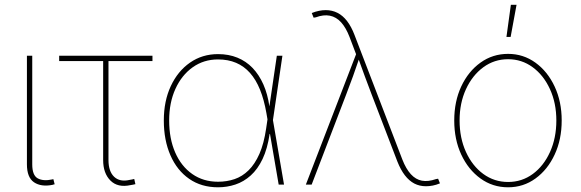

<svg xmlns="http://www.w3.org/2000/svg" viewBox="-20 -777 2444 808"><path d="M200.7 1Q152.8 10.3 123 -10Q93.3 -30.3 93.3 -85.4V-542.5H115.7V-85.4Q115.7 -39.1 138.9 -26.4Q162.1 -13.7 200.2 -22Q202.6 -22.9 202.1 -22.7Q201.7 -22.5 204.6 -22.9L210 -1.5Q207.5 -1 205.3 -0.5Q203.1 0 200.7 1Z M529.3 2Q475.6 13.7 444.8 -17.1Q414.1 -47.9 414.1 -103.5V-520H229V-542.5H621.6V-520H436.5V-103.5Q436.5 -55.7 460.4 -33Q484.4 -10.3 525.9 -20Q530.8 -20.5 535.6 -21.7Q540.5 -22.9 544.9 -23.9L549.8 -2Q544.9 -1 539.8 0.2Q534.7 1.5 529.3 2Z M897.5 11.2Q827.6 11.2 776.4 -24.2Q725.1 -59.6 697.3 -123.3Q669.4 -187 669.4 -270Q669.4 -351.6 698.7 -414.6Q728 -477.5 779.5 -513.4Q831.1 -549.3 897.5 -549.3Q942.4 -549.3 979 -534.4Q1015.6 -519.5 1043 -491Q1070.3 -462.4 1088.4 -421.6Q1106.4 -380.9 1113.8 -328.6H1119.6L1128.4 -272.9L1175.3 0H1152.8L1101.1 -301.3Q1091.3 -357.4 1074.2 -399.7Q1057.1 -441.9 1032 -470.2Q1006.8 -498.5 973.4 -512.7Q939.9 -526.9 897.5 -526.9Q837.4 -526.9 791 -493.9Q744.6 -460.9 718.3 -403.1Q691.9 -345.2 691.9 -270Q691.9 -193.4 717.3 -135.3Q742.7 -77.1 789.1 -44.7Q835.4 -12.2 897.5 -12.2Q934.6 -12.2 967 -23.2Q999.5 -34.2 1026.1 -60.3Q1052.7 -86.4 1071.8 -129.6Q1090.8 -172.9 1100.1 -236.8L1145 -542.5H1168.5L1128.4 -270L1120.6 -213.4H1114.7Q1105.5 -150.9 1085 -107.9Q1064.5 -64.9 1035.2 -38.6Q1005.9 -12.2 970.7 -0.5Q935.5 11.2 897.5 11.2Z M1267.1 0 1478.5 -548.8 1450.7 -622.1Q1435.5 -661.1 1415.3 -683.3Q1395 -705.6 1368.4 -710.9Q1341.8 -716.3 1309.1 -704.1L1299.8 -702.6L1292 -722.2Q1307.6 -728.5 1322.3 -731.4Q1336.9 -734.4 1350.6 -734.4Q1377.9 -734.4 1400.4 -722.9Q1422.9 -711.4 1440.7 -688.2Q1458.5 -665 1471.7 -630.4L1673.3 -105.5Q1688.5 -66.4 1709 -43.9Q1729.5 -21.5 1755.6 -16.6Q1781.7 -11.7 1814.9 -23.4L1823.7 -24.9L1831.5 -5.4Q1816.4 1 1801.5 3.9Q1786.6 6.8 1772.9 6.8Q1745.6 6.8 1723.6 -4.6Q1701.7 -16.1 1683.8 -39.3Q1666 -62.5 1652.3 -97.2L1544.4 -378.4Q1529.3 -417.5 1515.1 -456.3Q1501 -495.1 1486.8 -534.2H1492.7Q1479.5 -495.1 1465.6 -456.3Q1451.7 -417.5 1436.5 -378.4L1291.5 0Z M2118.2 11.2Q2053.2 11.2 2002 -25.9Q1950.7 -63 1921.1 -126.5Q1891.6 -189.9 1891.6 -270Q1891.6 -350.1 1921.1 -413.3Q1950.7 -476.6 2002 -513.4Q2053.2 -550.3 2118.2 -550.3Q2182.1 -550.3 2233.2 -513.4Q2284.2 -476.6 2314 -413.1Q2343.8 -349.6 2343.8 -270Q2343.8 -189.9 2314.2 -126.5Q2284.7 -63 2233.6 -25.9Q2182.6 11.2 2118.2 11.2ZM2118.2 -11.2Q2176.3 -11.2 2222.2 -44.9Q2268.1 -78.6 2294.7 -137.5Q2321.3 -196.3 2321.3 -270Q2321.3 -343.3 2294.4 -401.9Q2267.6 -460.4 2221.7 -494.1Q2175.8 -527.8 2118.2 -527.8Q2060.1 -527.8 2013.9 -493.9Q1967.8 -460 1940.9 -401.6Q1914.1 -343.3 1914.1 -270Q1914.1 -196.3 1940.9 -137.5Q1967.8 -78.6 2013.9 -44.9Q2060.1 -11.2 2118.2 -11.2ZM2111.3 -621.6 2129.9 -756.8H2153.8L2128.9 -621.6Z"/></svg>

Font: Inter 16pt Thin
Style: Regular
Weight: 250
Version: Version 4.001;git-66647c0bb